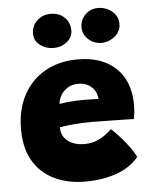

<svg xmlns="http://www.w3.org/2000/svg" viewBox="-53 -794 667 843"><g transform="rotate(-5 280.0 -372.0)"><path d="M525 -82.5Q510.5 -64.5 488.8 -48.2Q467 -32 437.8 -20.2Q408.5 -8.5 371.2 -1.5Q334 5.5 288 5.5Q212.5 5.5 153.2 -23Q94 -51.5 60.8 -107.5Q27.5 -163.5 27.5 -247.5Q27.5 -333.5 61.5 -397.5Q95.5 -461.5 157.5 -496.8Q219.5 -532 302.5 -532Q407.5 -532 468.5 -475.2Q529.5 -418.5 531 -316.5Q531 -297 529.8 -282Q528.5 -267 525 -249.5Q517.5 -250 491.8 -250.5Q466 -251 434 -251.5Q402 -252 374.5 -252.5Q347 -253 336 -253Q295.5 -253 258.5 -249.5Q221.5 -246 198.5 -242Q198.5 -234.5 199.5 -227Q200.5 -219.5 203 -213Q209 -195.5 223 -183.5Q237 -171.5 257 -165.2Q277 -159 299.5 -159Q318 -159 334.2 -162.8Q350.5 -166.5 365.5 -174Q380.5 -181.5 394 -191.5Q407.5 -201.5 421 -214Q424 -211.5 437.5 -198Q451 -184.5 468.2 -164.5Q485.5 -144.5 501.2 -122.8Q517 -101 525 -82.5ZM205.5 -344Q224 -347.5 251.8 -350Q279.5 -352.5 316.5 -352.5Q337 -352.5 354 -351.8Q371 -351 378 -350.5Q378 -359 375 -369.5Q371 -384.5 360.2 -397Q349.5 -409.5 333.5 -417.2Q317.5 -425 296 -425Q267.5 -425 247.8 -412.5Q228 -400 217.5 -381.2Q207 -362.5 205.5 -344ZM201 -591Q168 -591 142.2 -610.5Q116.5 -630 116.5 -661.5Q116.5 -695.5 141 -718.5Q165.5 -741.5 200.5 -741.5Q238.5 -741.5 262 -718.5Q285.5 -695.5 285.5 -662Q285.5 -631 260.5 -611Q235.5 -591 201 -591ZM413.5 -595Q380 -595 355.5 -617Q331 -639 331 -671Q331 -703.5 354.2 -726.2Q377.5 -749 409.5 -749Q445.5 -749 472 -727Q498.5 -705 498.5 -671.5Q498.5 -648.5 485.8 -631.5Q473 -614.5 453.5 -604.8Q434 -595 413.5 -595Z"/></g></svg>

Font: Grandstander Thin ExtraBold
Style: Regular
Weight: 800
Version: Version 1.200